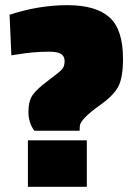

<svg xmlns="http://www.w3.org/2000/svg" viewBox="-20 -723 513 743"><path d="M456 -496Q456 -422 437.5 -387.5Q419 -353 368 -317Q291 -262 289 -236L288 -217H113Q90 -248 90 -290Q90 -332 106.5 -355.5Q123 -379 167.5 -412Q212 -445 221 -456Q230 -467 230 -486.5Q230 -506 216 -514.5Q202 -523 170 -523Q108 -523 45 -512L24 -509L17 -666Q130 -703 240.5 -703Q351 -703 403.5 -656Q456 -609 456 -496ZM88 0V-180H316V0Z"/></svg>

Font: Titillium Web Black
Style: Regular
Weight: 900
Version: Version 1.002;PS 35.000;hotconv 1.0.70;makeotf.lib2.5.55311